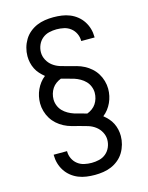

<svg xmlns="http://www.w3.org/2000/svg" viewBox="-139 -909 879 1137"><g transform="rotate(-15 300.0 -340.0)"><path d="M299 143Q273 143 247.5 139.5Q222 136 198.5 126.5Q175 117 155 101Q135 85 121 63.5Q107 42 100 17.5Q93 -7 93 -33Q93 -34 93 -34.5Q93 -35 93 -36H175Q175 -35 175 -34.5Q175 -34 175 -34Q175 -11 185 10Q195 31 213 45Q231 59 253.5 64Q276 69 299 69Q322 69 345 63.5Q368 58 386 43Q404 28 413.5 6Q423 -16 423 -40Q423 -64 411 -86.5Q399 -109 379 -124Q359 -139 335 -146.5Q311 -154 287 -160Q263 -166 239 -172.5Q215 -179 193 -190.5Q171 -202 152.5 -218.5Q134 -235 121 -256Q108 -277 101 -301.5Q94 -326 94 -350Q94 -372 98.5 -393Q103 -414 112 -433.5Q121 -453 134 -470Q147 -487 164 -500Q148 -513 134.5 -528Q121 -543 112 -561Q103 -579 98.5 -599Q94 -619 94 -639Q94 -665 101 -690.5Q108 -716 121.5 -738.5Q135 -761 155.5 -778Q176 -795 199.5 -805Q223 -815 249 -819Q275 -823 301 -823Q327 -823 352.5 -819.5Q378 -816 401.5 -806.5Q425 -797 445 -781Q465 -765 479 -743.5Q493 -722 500 -697.5Q507 -673 507 -647Q507 -646 507 -645.5Q507 -645 507 -644H425Q425 -645 425 -645.5Q425 -646 425 -646Q425 -669 415 -690Q405 -711 387 -725Q369 -739 346.5 -744Q324 -749 301 -749Q278 -749 255 -743.5Q232 -738 214 -723Q196 -708 186.5 -686Q177 -664 177 -640Q177 -616 189 -593.5Q201 -571 221 -556Q241 -541 265 -533.5Q289 -526 313 -520Q337 -514 361 -507.5Q385 -501 407 -489.5Q429 -478 447.5 -461.5Q466 -445 479 -424Q492 -403 499 -378.5Q506 -354 506 -330Q506 -308 501.5 -287Q497 -266 488 -246.5Q479 -227 466 -210Q453 -193 436 -180Q452 -167 465.5 -152Q479 -137 488 -119Q497 -101 501.5 -81Q506 -61 506 -41Q506 -15 499 10.5Q492 36 478.5 58.5Q465 81 444.5 98Q424 115 400.5 125Q377 135 351 139Q325 143 299 143ZM349 -220Q365 -226 379.5 -236.5Q394 -247 403.5 -261.5Q413 -276 418 -293Q423 -310 423 -328Q423 -347 415.5 -366Q408 -385 394.5 -399Q381 -413 363.5 -423Q346 -433 327.5 -439Q309 -445 289.5 -449.5Q270 -454 251 -460Q235 -454 220.5 -443.5Q206 -433 196.5 -418.5Q187 -404 182 -387Q177 -370 177 -352Q177 -333 184.5 -314Q192 -295 205.5 -281Q219 -267 236.5 -257Q254 -247 272.5 -241Q291 -235 310.5 -230.5Q330 -226 349 -220Z"/></g></svg>

Font: Iosevka Slab Extended
Style: Regular
Weight: 400
Width: 7
Monospace: yes
Designer: Belleve Invis
Foundry: Belleve Invis
Version: Version 11.1.1; ttfautohint (v1.8.3)